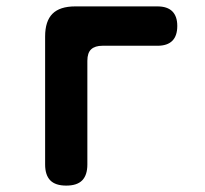

<svg xmlns="http://www.w3.org/2000/svg" viewBox="-20 -570 640 600"><path d="M187 10Q153 10 137 -6.5Q121 -23 121 -56V-456Q121 -504 144 -527Q167 -550 215 -550H472Q503 -550 518.5 -534.5Q534 -519 534 -489Q534 -458 518.5 -442.5Q503 -427 472 -427H300Q277 -427 265 -416Q253 -405 253 -380V-56Q253 -23 237 -6.5Q221 10 187 10Z"/></svg>

Font: Maple Mono NL
Style: Bold
Weight: 700
Monospace: yes
Designer: subframe7536
Version: Version 7.000